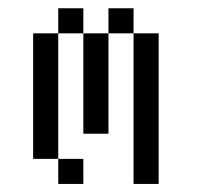

<svg xmlns="http://www.w3.org/2000/svg" viewBox="-20 -458 540 478"><path d="M187.5 0V-62.5H125V0ZM125 -62.5V-375H62.5V-62.5ZM312.5 -375Q312.5 -375 312.5 0H375Q375 0 375 -375ZM187.5 -375Q187.5 -375 187.5 -125H250Q250 -125 250 -375ZM125 -375H187.5V-437.5H125ZM250 -375H312.5V-437.5H250Z"/></svg>

Font: CalcUnifontExMono
Style: Regular
Weight: 500
Version: Version 15.0.06